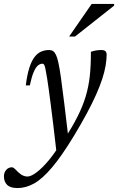

<svg xmlns="http://www.w3.org/2000/svg" viewBox="-98 -690 600 975"><path d="M53.5 -256.5H33Q39.5 -308.5 50.2 -343.2Q61 -378 75.8 -398.2Q90.5 -418.5 109.5 -427.2Q128.5 -436 151.5 -436Q163 -436 171.2 -430.8Q179.5 -425.5 186.2 -411.5Q193 -397.5 198.5 -371.5Q204.5 -345.5 211.5 -295.2Q218.5 -245 228.5 -163.8Q238.5 -82.5 252.5 37L189 84.5Q180 5 172.8 -54.2Q165.5 -113.5 160 -157Q154.5 -200.5 150 -233Q145.5 -265.5 141.5 -291Q136 -325.5 132.5 -341.5Q129 -357.5 125.8 -362Q122.5 -366.5 117 -366.5Q105.5 -366.5 94.2 -357Q83 -347.5 72.8 -323.5Q62.5 -299.5 53.5 -256.5ZM212 34.5 228.5 16.5Q269 -45 295.2 -97Q321.5 -149 336.8 -199Q352 -249 358 -304Q364 -359 363.5 -427Q379.5 -432.5 392.2 -434.2Q405 -436 417 -436Q430 -436 436.8 -430.5Q443.5 -425 443.5 -412.5Q443.5 -386.5 438.2 -356Q433 -325.5 421.2 -289.2Q409.5 -253 390.2 -209.8Q371 -166.5 343.2 -114.8Q315.5 -63 278 -1Q215.5 102 166.5 160Q117.5 218 75.5 241.5Q33.5 265 -9 265Q-45.5 265 -61.8 248.8Q-78 232.5 -78 206Q-78 185.5 -66.2 172.5Q-54.5 159.5 -37.5 159.5Q-33 159.5 -27.5 163.5Q-22 167.5 -8 182Q6.5 196 18.2 201.2Q30 206.5 41 206.5Q59.5 206.5 88 185Q116.5 163.5 149 124.8Q181.5 86 212 34.5ZM253 -504.5 367.5 -670H481.5V-661.5L283 -504.5Z"/></svg>

Font: Newsreader Text
Style: Italic
Weight: 400
Italic angle: -17°
Designer: Hugues Gentile
Foundry: Production Type
Version: Version 1.001